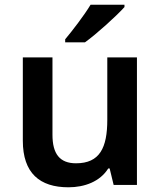

<svg xmlns="http://www.w3.org/2000/svg" viewBox="-20 -786 682 816"><path d="M509 -756V-766H365C338 -721 288 -656 257 -619V-606H341C390 -641 476 -719 509 -756ZM562 -542H436V-277C436 -158 404 -92 303 -92C234 -92 203 -132 203 -213V-542H77V-188C77 -50 149 10 271 10C339 10 405 -14 440 -70H446L463 0H562Z"/></svg>

Font: Noto Sans Gurmukhi SemiBold
Style: Regular
Weight: 600
Designer: Jelle Bosma - Monotype Design Team
Foundry: Monotype Imaging Inc.
Version: Version 2.004